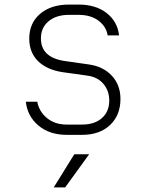

<svg xmlns="http://www.w3.org/2000/svg" viewBox="-20 -580 640 840"><path d="M272 10Q197 10 148.5 -30.5Q100 -71 93 -135H143Q151 -92 185.5 -63.5Q220 -35 272 -35H339Q394 -35 426 -63.5Q458 -92 458 -140Q458 -183 432.5 -213Q407 -243 363 -249L256 -264Q186 -274 147 -312Q108 -350 108 -411Q108 -479 155.5 -519.5Q203 -560 282 -560H324Q399 -560 446.5 -523Q494 -486 501 -425H451Q445 -464 411 -489.5Q377 -515 324 -515H282Q226 -515 192.5 -487Q159 -459 159 -412Q159 -328 264 -313L369 -298Q432 -289 469.5 -248.5Q507 -208 507 -147Q507 -76 461.5 -33Q416 10 339 10ZM215 240 305 95H370L265 240Z"/></svg>

Font: NKDuy Mono Thin
Style: Regular
Weight: 100
Monospace: yes
Designer: NKDuy
Foundry: NKDuy
Version: Version 2.251; ttfautohint (v1.8.4.7-5d5b)